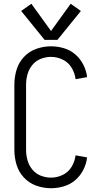

<svg xmlns="http://www.w3.org/2000/svg" viewBox="-20 -988 540 1016"><path d="M216 -777 92 -930 146 -968 250 -824 354 -968 408 -930 284 -777ZM250 8Q210 8 172 -5.5Q134 -19 106.5 -48.5Q79 -78 67.5 -116.5Q56 -155 56 -195V-540Q56 -580 67.5 -618.5Q79 -657 106.5 -686.5Q134 -716 172 -729.5Q210 -743 250 -743Q284 -743 318 -733Q352 -723 378.5 -700Q405 -677 421 -645.5Q437 -614 441 -580L380 -569Q376 -601 359 -629.5Q342 -658 312 -672.5Q282 -687 250 -687Q222 -687 195.5 -676.5Q169 -666 151 -644Q133 -622 125.5 -595Q118 -568 118 -540V-195Q118 -167 125.5 -140Q133 -113 151 -91Q169 -69 195.5 -58.5Q222 -48 250 -48Q282 -48 312 -62.5Q342 -77 359 -105.5Q376 -134 380 -166L441 -155Q437 -121 421 -89.5Q405 -58 378.5 -35Q352 -12 318 -2Q284 8 250 8Z"/></svg>

Font: Iosevka SS01 Light
Style: Regular
Weight: 300
Monospace: yes
Designer: Belleve Invis
Foundry: Belleve Invis
Version: 2.3.3; ttfautohint (v1.8.3)